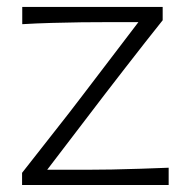

<svg xmlns="http://www.w3.org/2000/svg" viewBox="-20 -528 540 548"><path d="M43 0V-34.7Q89.4 -94.2 134 -150.6Q178.7 -207 216.8 -257.3L375 -464.8H282.7Q253.4 -464.8 212.6 -464.4Q171.9 -463.9 127.7 -462.6Q83.5 -461.4 43.5 -459V-508.3H444.3V-470.2Q423.3 -443.8 395 -408Q366.7 -372.1 336.9 -333.5Q307.1 -294.9 280.3 -260.3L114.7 -43.5H229Q258.8 -43.5 299.1 -44.2Q339.4 -44.9 382.1 -46.4Q424.8 -47.9 461.4 -49.3V0Z"/></svg>

Font: Pinar-DS3-FD Light
Style: Regular
Weight: 300
Designer: Amin Abedi
Version: Version 3.000